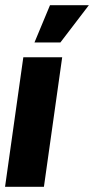

<svg xmlns="http://www.w3.org/2000/svg" viewBox="-30 -721 364 741"><path d="M60 -500H210L139.5 0H-10.5ZM103 -557 163 -701H313L203 -557Z"/></svg>

Font: Urbanist Black
Style: Italic
Weight: 900
Italic angle: -8°
Designer: Corey Hu
Foundry: Corey Hu
Version: Version 1.330; ttfautohint (v1.8.4.7-5d5b)